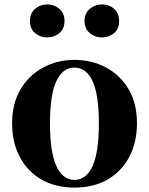

<svg xmlns="http://www.w3.org/2000/svg" viewBox="-20 -835 677 872"><path d="M318 17Q232 17 168.5 -19.5Q105 -56 70 -122Q35 -188 35 -276Q35 -365 73 -429Q111 -493 175.5 -528Q240 -563 318 -563Q397 -563 461.5 -528.5Q526 -494 564 -430Q602 -366 602 -276Q602 -187 566.5 -121Q531 -55 467.5 -19Q404 17 318 17ZM318 -18Q372 -18 400.5 -81Q429 -144 429 -274Q429 -405 400.5 -466.5Q372 -528 318 -528Q265 -528 236 -466.5Q207 -405 207 -274Q207 -144 236 -81Q265 -18 318 -18ZM194 -665Q163 -665 139.5 -684.5Q116 -704 116 -740Q116 -775 139.5 -795Q163 -815 194 -815Q226 -815 249.5 -795Q273 -775 273 -740Q273 -704 249.5 -684.5Q226 -665 194 -665ZM443 -665Q412 -665 388 -684.5Q364 -704 364 -740Q364 -775 388 -795Q412 -815 443 -815Q475 -815 498 -795Q521 -775 521 -740Q521 -704 498 -684.5Q475 -665 443 -665Z"/></svg>

Font: Early Summer Mincho Heavy
Style: Regular
Weight: 900
Designer: GuiWonder
Version: Version 1.002